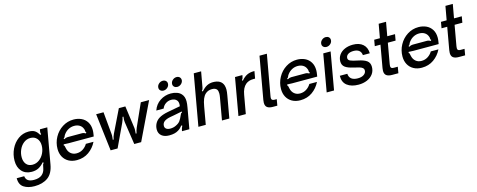

<svg xmlns="http://www.w3.org/2000/svg" viewBox="-37 -1664 6886 2770"><g transform="rotate(-15 3406.5 -279.5)"><path d="M6 38H118Q123 83 154 104.5Q185 126 244 126Q319 126 361 92Q403 58 414 -4L420 -33Q422 -49 426 -57.5Q430 -66 440 -77L428 -87Q384 -37 341.5 -16Q299 5 242 5Q148 5 94.5 -54.5Q41 -114 41 -212Q41 -304 80 -386Q119 -468 188 -518Q257 -568 343 -568Q401 -568 435 -547Q469 -526 496 -477L512 -486Q505 -499 505 -513Q505 -523 507 -530L512 -557H622L528 -28Q505 104 426.5 160Q348 216 228 216Q131 216 68 175Q5 134 6 38ZM477 -326Q477 -391 441.5 -431.5Q406 -472 346 -472Q290 -472 246 -438Q202 -404 177.5 -349Q153 -294 153 -235Q153 -170 186 -130.5Q219 -91 279 -91Q335 -91 380.5 -125Q426 -159 451.5 -213.5Q477 -268 477 -326Z M684 -217Q684 -309 728 -390Q772 -471 848 -519.5Q924 -568 1015 -568Q1079 -568 1131.5 -543.5Q1184 -519 1215 -469.5Q1246 -420 1246 -349Q1246 -321 1240 -286L1235 -256H859Q809 -256 788 -259L783 -243Q791 -241 793.5 -236Q796 -231 798 -219Q800 -205 803 -196Q814 -144 849 -114.5Q884 -85 935 -85Q988 -85 1030.5 -112.5Q1073 -140 1098 -183H1212Q1170 -97 1093.5 -43Q1017 11 915 11Q844 11 792 -18Q740 -47 712 -98.5Q684 -150 684 -217ZM815 -328Q830 -337 843 -341Q856 -345 871 -345H1082Q1112 -345 1136 -328L1148 -341Q1140 -347 1138 -351.5Q1136 -356 1136 -363Q1136 -372 1135 -380.5Q1134 -389 1129 -398Q1115 -436 1081.5 -456.5Q1048 -477 1002 -477Q956 -477 916.5 -456.5Q877 -436 848 -398Q836 -384 829 -364Q825 -355 821.5 -350.5Q818 -346 808 -341Z M1419 0 1352 -557H1462L1493 -222Q1494 -215 1494 -202Q1494 -186 1491.5 -166.5Q1489 -147 1488 -139H1501Q1506 -162 1512 -182Q1518 -202 1528 -222L1691 -557H1788L1834 -222Q1835 -212 1835 -195Q1835 -168 1831 -139H1843Q1848 -162 1854 -182Q1860 -202 1869 -222L2019 -557H2143L1875 0H1772L1721 -340Q1719 -353 1719 -373Q1719 -382 1723 -422H1710Q1704 -397 1699 -380.5Q1694 -364 1683 -340L1523 0Z M2139 -117Q2139 -165 2160.5 -205.5Q2182 -246 2222 -272Q2272 -304 2360 -321L2548 -356Q2551 -367 2551 -387Q2551 -423 2533 -445Q2506 -478 2450 -478Q2405 -478 2367.5 -452.5Q2330 -427 2314 -384H2204Q2234 -472 2307.5 -520Q2381 -568 2468 -568Q2517 -568 2558 -553.5Q2599 -539 2623 -511Q2660 -471 2660 -400Q2660 -363 2650 -309L2595 0H2485L2489 -21Q2495 -47 2510 -76L2497 -83Q2467 -43 2430 -21Q2379 11 2295 11Q2223 11 2181 -23Q2139 -57 2139 -117ZM2416 -98Q2462 -119 2483.5 -147.5Q2505 -176 2529 -233Q2534 -246 2539.5 -252.5Q2545 -259 2555 -260V-276L2434 -252L2373 -241Q2312 -229 2282 -205Q2252 -180 2252 -141Q2252 -112 2273.5 -96Q2295 -80 2333 -80Q2379 -80 2416 -98ZM2317 -692Q2317 -726 2343.5 -750.5Q2370 -775 2404 -775Q2432 -775 2449.5 -759Q2467 -743 2467 -717Q2467 -683 2440.5 -659Q2414 -635 2380 -635Q2353 -635 2335 -651Q2317 -667 2317 -692ZM2523 -692Q2523 -726 2549.5 -750.5Q2576 -775 2610 -775Q2641 -775 2658.5 -755Q2676 -735 2672 -705Q2666 -675 2641 -655Q2616 -635 2585 -635Q2559 -635 2541 -651Q2523 -667 2523 -692Z M2730 0 2865 -763H2975L2933 -530Q2929 -504 2912 -486L2924 -477Q2967 -526 3008 -547Q3049 -568 3098 -568Q3221 -568 3251 -478Q3260 -448 3260 -416Q3260 -382 3250 -328L3192 0H3082L3140 -329Q3146 -362 3146 -387Q3146 -426 3131 -447Q3110 -475 3058 -475Q2998 -475 2958 -437Q2932 -413 2915 -372Q2898 -331 2886 -261L2840 0Z M3328 0 3426 -557H3536L3531 -530Q3527 -504 3510 -486L3522 -477Q3563 -526 3606.5 -547Q3650 -568 3708 -568H3719L3700 -460H3670Q3604 -460 3559 -423Q3504 -377 3487 -275L3438 0Z M3842 0Q3787 0 3759 -21Q3731 -42 3731 -90Q3731 -111 3735 -131L3847 -763H3957L3849 -158Q3846 -143 3846 -132Q3846 -112 3857 -102.5Q3868 -93 3894 -93H3925L3909 0Z M4022 -217Q4022 -309 4066 -390Q4110 -471 4186 -519.5Q4262 -568 4353 -568Q4417 -568 4469.5 -543.5Q4522 -519 4553 -469.5Q4584 -420 4584 -349Q4584 -321 4578 -286L4573 -256H4197Q4147 -256 4126 -259L4121 -243Q4129 -241 4131.5 -236Q4134 -231 4136 -219Q4138 -205 4141 -196Q4152 -144 4187 -114.5Q4222 -85 4273 -85Q4326 -85 4368.5 -112.5Q4411 -140 4436 -183H4550Q4508 -97 4431.5 -43Q4355 11 4253 11Q4182 11 4130 -18Q4078 -47 4050 -98.5Q4022 -150 4022 -217ZM4153 -328Q4168 -337 4181 -341Q4194 -345 4209 -345H4420Q4450 -345 4474 -328L4486 -341Q4478 -347 4476 -351.5Q4474 -356 4474 -363Q4474 -372 4473 -380.5Q4472 -389 4467 -398Q4453 -436 4419.5 -456.5Q4386 -477 4340 -477Q4294 -477 4254.5 -456.5Q4215 -436 4186 -398Q4174 -384 4167 -364Q4163 -355 4159.5 -350.5Q4156 -346 4146 -341Z M4756 0H4646L4744 -557H4854ZM4751 -692Q4751 -726 4777.5 -750.5Q4804 -775 4838 -775Q4866 -775 4883.5 -759Q4901 -743 4901 -717Q4901 -683 4874.5 -659Q4848 -635 4814 -635Q4787 -635 4769 -651Q4751 -667 4751 -692Z M4891 -183H5003Q5006 -132 5039.5 -106Q5073 -80 5135 -80Q5191 -80 5225.5 -104Q5260 -128 5260 -167Q5260 -188 5245 -201.5Q5230 -215 5200.5 -224.5Q5171 -234 5113 -247Q5029 -265 4990 -295Q4951 -325 4951 -380Q4951 -435 4981.5 -478Q5012 -521 5066 -544.5Q5120 -568 5188 -568Q5283 -568 5337.5 -519.5Q5392 -471 5393 -385H5290Q5286 -431 5256 -454.5Q5226 -478 5175 -478Q5122 -478 5091 -457Q5060 -436 5060 -400Q5060 -373 5090.5 -358.5Q5121 -344 5202 -328Q5289 -311 5330.5 -280Q5372 -249 5372 -189Q5372 -128 5339.5 -83Q5307 -38 5250 -13.5Q5193 11 5122 11Q5013 11 4950.5 -38.5Q4888 -88 4891 -183Z M5623 0Q5568 0 5539.5 -21Q5511 -42 5511 -90Q5511 -111 5515 -131L5574 -465H5489L5505 -557H5590L5627 -763H5737L5700 -557H5816L5800 -465H5684L5630 -160Q5627 -144 5627 -130Q5627 -112 5637 -102.5Q5647 -93 5674 -93H5733L5717 0Z M5836 -217Q5836 -309 5880 -390Q5924 -471 6000 -519.5Q6076 -568 6167 -568Q6231 -568 6283.5 -543.5Q6336 -519 6367 -469.5Q6398 -420 6398 -349Q6398 -321 6392 -286L6387 -256H6011Q5961 -256 5940 -259L5935 -243Q5943 -241 5945.5 -236Q5948 -231 5950 -219Q5952 -205 5955 -196Q5966 -144 6001 -114.5Q6036 -85 6087 -85Q6140 -85 6182.5 -112.5Q6225 -140 6250 -183H6364Q6322 -97 6245.5 -43Q6169 11 6067 11Q5996 11 5944 -18Q5892 -47 5864 -98.5Q5836 -150 5836 -217ZM5967 -328Q5982 -337 5995 -341Q6008 -345 6023 -345H6234Q6264 -345 6288 -328L6300 -341Q6292 -347 6290 -351.5Q6288 -356 6288 -363Q6288 -372 6287 -380.5Q6286 -389 6281 -398Q6267 -436 6233.5 -456.5Q6200 -477 6154 -477Q6108 -477 6068.5 -456.5Q6029 -436 6000 -398Q5988 -384 5981 -364Q5977 -355 5973.5 -350.5Q5970 -346 5960 -341Z M6620 0Q6565 0 6536.5 -21Q6508 -42 6508 -90Q6508 -111 6512 -131L6571 -465H6486L6502 -557H6587L6624 -763H6734L6697 -557H6813L6797 -465H6681L6627 -160Q6624 -144 6624 -130Q6624 -112 6634 -102.5Q6644 -93 6671 -93H6730L6714 0Z"/></g></svg>

Font: Open Sauce Sans Medium Italic
Style: Regular
Weight: 500
Italic angle: -10°
Designer: Alfredo Marco Pradil
Foundry: Creative Sauce Fz LLC
Version: Version 1.477